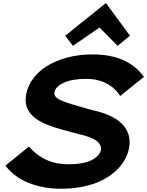

<svg xmlns="http://www.w3.org/2000/svg" viewBox="-20 -1156 909 1186"><path d="M774.9 -231Q765.6 -192.9 743.9 -158Q722.2 -123 686.3 -92.3Q650.4 -61.5 603.8 -39.1Q557.1 -16.6 493.9 -3.4Q430.7 9.8 357.9 9.8Q248 9.8 158.7 -25.6Q69.3 -61 13.2 -132.8L159.2 -251Q252.4 -141.1 401.9 -141.1Q494.1 -141.1 543.9 -165.8Q593.8 -190.4 603 -228Q605.5 -238.8 602.5 -249.8Q599.6 -260.7 589.8 -273.4Q580.1 -286.1 556.4 -298.3Q532.7 -310.5 498 -319.8Q451.7 -330.6 358.9 -356.9Q335 -363.8 314.9 -370.1Q294.9 -376.5 273.9 -384.8Q252.9 -393.1 236.1 -401.9Q219.2 -410.6 203.4 -422.1Q187.5 -433.6 176 -445.8Q164.6 -458 155.5 -473.1Q146.5 -488.3 142.3 -505.1Q138.2 -522 138.4 -542.2Q138.7 -562.5 144 -585Q160.6 -650.4 212.9 -702.9Q265.1 -755.4 354 -787.6Q442.9 -819.8 553.2 -819.8Q769 -819.8 869.1 -681.2L722.2 -563Q692.4 -611.8 637.9 -640.4Q583.5 -668.9 515.1 -668.9Q424.3 -668.9 374.3 -645.3Q324.2 -621.6 316.9 -588.9Q310.1 -563 340.6 -544.4Q371.1 -525.9 461.9 -501Q543 -476.6 583 -467.8Q698.7 -437.5 746.8 -375.7Q794.9 -314 774.9 -231ZM634.8 -1136.2 783.2 -935.1 706.1 -873 595.2 -985.8 430.2 -873 382.8 -935.1 632.8 -1136.2Z"/></svg>

Font: Sinkin Sans 700 Bold Italic
Style: Bold Italic
Weight: 700
Italic angle: -112°
Designer: Keith Bates
Foundry: K-Type
Version: Sinkin Sans (version 1.0)  by Keith Bates   •   © 2014   www